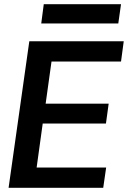

<svg xmlns="http://www.w3.org/2000/svg" viewBox="-20 -897 611 917"><path d="M21 0 120 -700H571L558 -603H226L198 -402H499L486 -307H184L155 -97H487L473 0ZM177 -785 189 -877H558L545 -785Z"/></svg>

Font: Host Grotesk SemiBold
Style: Italic
Weight: 600
Italic angle: -8°
Designer: Doğukan Karapınar based on Poppins by Indian Type Foundry, Jonny Pinhorn
Foundry: Element Type
Version: Version 1.001; ttfautohint (v1.8.4.7-5d5b)